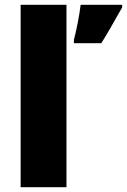

<svg xmlns="http://www.w3.org/2000/svg" viewBox="-20 -780 529 800"><path d="M257 0H66V-760H257ZM489 -749Q475 -725 462 -702Q449 -679 435 -654.5Q421 -630 402 -600H288V-614Q292 -629 296 -647.5Q300 -666 304 -685.5Q308 -705 311 -724.5Q314 -744 316 -760H489Z"/></svg>

Font: Noto Sans Armenian Black
Style: Regular
Weight: 900
Version: Version 2.007